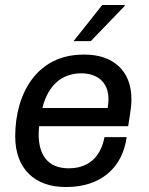

<svg xmlns="http://www.w3.org/2000/svg" viewBox="-20 -740 596 770"><path d="M480 -720H390L275 -575H344L480 -716ZM321 -521H314C129 -521 41 -366 41 -193C41 -62 121 10 242 10H246C383 10 471 -66 488 -190H399C393 -157 369 -65 256 -65C168 -65 135 -123 135 -202C135 -213 136 -223 137 -234H494C504 -294 507 -321 507 -333V-344C507 -455 434 -521 321 -521ZM306 -446C369 -446 415 -411 415 -343C415 -335 415 -327 412 -307H150C173 -400 230 -446 306 -446Z"/></svg>

Font: Chivo
Style: Italic
Weight: 400
Italic angle: -8°
Designer: Hector Gatti
Foundry: Omnibus-Type
Version: Version 1.003;PS 001.003;hotconv 1.0.70;makeotf.lib2.5.58329